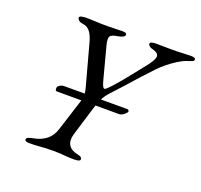

<svg xmlns="http://www.w3.org/2000/svg" viewBox="-116 -784 963 920"><g transform="rotate(20 365.5 -324.0)"><path d="M162 -273Q155 -273 154 -280Q153 -287 154 -291Q156 -298 165.5 -303.5Q175 -309 184 -309H507Q512 -309 514.5 -306Q517 -303 517 -298Q517 -297 516.5 -296.5Q516 -296 515 -295Q507 -285 497.5 -279Q488 -273 477 -273ZM123 5Q111 5 105 2.5Q99 0 99 -6Q99 -13 108.5 -17Q118 -21 135 -24Q172 -31 197.5 -51.5Q223 -72 234 -108L285 -268Q292 -288 291 -304.5Q290 -321 284 -342L228 -548Q219 -582 204.5 -600Q190 -618 167 -620Q153 -622 146 -628.5Q139 -635 139 -642Q139 -648 150.5 -650.5Q162 -653 174 -653Q195 -653 222 -651.5Q249 -650 282 -650Q304 -650 323 -651Q342 -652 357 -652Q369 -652 374.5 -649.5Q380 -647 380 -641Q380 -634 370.5 -629Q361 -624 343 -621Q315 -617 308 -606Q301 -595 310 -560L352 -401Q357 -382 361.5 -372.5Q366 -363 371 -363Q376 -363 385 -372Q394 -381 407 -395Q440 -432 464.5 -463.5Q489 -495 523 -537Q556 -578 554.5 -595.5Q553 -613 524 -620Q514 -622 507 -627.5Q500 -633 500 -640Q500 -646 509 -648.5Q518 -651 530 -651Q551 -651 568.5 -650.5Q586 -650 608 -650Q637 -650 663.5 -651.5Q690 -653 706 -653Q718 -653 724.5 -650.5Q731 -648 731 -642Q731 -635 721 -631.5Q711 -628 697 -623Q678 -617 653.5 -601.5Q629 -586 607 -568Q585 -550 570 -534Q545 -508 513.5 -473Q482 -438 452.5 -405Q423 -372 404 -352Q382 -328 372 -306.5Q362 -285 353 -256L308 -108Q298 -74 310.5 -52.5Q323 -31 356 -24Q371 -21 376 -17Q381 -13 381 -6Q381 0 372 2.5Q363 5 351 5Q326 5 310 3.5Q294 2 279 1Q264 0 243 0Q220 0 202 1Q184 2 166 3.5Q148 5 123 5Z"/></g></svg>

Font: EB Garamond
Style: Italic
Weight: 400
Italic angle: -17.2°
Designer: Georg Duffner and Octavio Pardo
Foundry: Georg Duffner
Version: Version 1.001